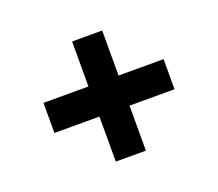

<svg xmlns="http://www.w3.org/2000/svg" viewBox="-89 -649 831 732"><g transform="rotate(-20 326.5 -282.5)"><path d="M265.6 -221.7H83V-343.8H265.6V-526.4H387.7V-343.8H570.3V-221.7H387.7V-39.1H265.6Z"/></g></svg>

Font: Pretendard Std
Style: Bold
Weight: 700
Designer: Base glyphs from Inter by Rasmus Andersson; Hangeul glyphs from Noto Sans CJK(Source Han Sans) by Jang Soo-young and Kan
Foundry: Kil Hyung-jin
Version: Version 1.309